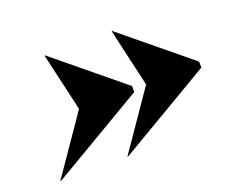

<svg xmlns="http://www.w3.org/2000/svg" viewBox="-87 -764 894 753"><g transform="rotate(-20 360.0 -387.5)"><path d="M214 -387 158.5 -628.5 160 -630 440 -400V-375L50 -145L48.5 -146.5ZM494 -387 438.5 -628.5 440 -630 720 -400V-375L330 -145L328.5 -146.5Z"/></g></svg>

Font: Bodoni* 72pt Fatface
Style: Italic
Weight: 900
Italic angle: -13°
Version: Version 2.3